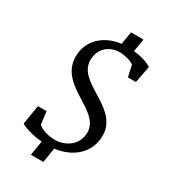

<svg xmlns="http://www.w3.org/2000/svg" viewBox="-227 -954 1042 1177"><g transform="rotate(30 294.0 -365.5)"><path d="M53.2 -31.7C72.3 -16.6 132.3 2.9 203.6 9.3L187 112.3H274.9L292 8.3C411.6 -5.9 509.8 -83.5 509.8 -209.5C509.8 -312.5 425.3 -365.2 345.2 -414.6C274.9 -457.5 207.5 -501.5 212.4 -582C218.3 -673.3 292 -704.6 342.8 -704.6C379.9 -704.6 425.8 -692.9 447.3 -675.8L464.8 -595.7H521.5L544.4 -715.3C523.4 -729.5 480.5 -747.6 416.5 -753.9L431.6 -844.2H343.3L328.6 -754.9C215.3 -741.7 123.5 -665 123.5 -547.4C123.5 -436.5 210 -382.8 290.5 -332.5C358.9 -290 424.3 -247.6 418.5 -168C412.1 -80.1 331.5 -40 268.6 -40C227.5 -40 178.7 -51.8 147.5 -77.6L136.7 -167.5H75.2Z"/></g></svg>

Font: Merriweather
Style: Italic
Weight: 400
Italic angle: -7.5°
Designer: Eben Sorkin
Foundry: Eben Sorkin
Version: Version 1.001